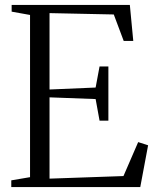

<svg xmlns="http://www.w3.org/2000/svg" viewBox="-20 -763 640 783"><path d="M102.5 -40.5V-702L27.5 -715.5V-743H509.5L523.5 -596H484.5L444 -704L182 -709.5V-398L370 -406L386 -492H422V-271H386L370 -359L182 -366V-34.5L483.5 -45L543.5 -183.5L584 -170.5L552 0H26V-27.5Z"/></svg>

Font: Merriweather 96pt Light
Style: Regular
Weight: 300
Version: Version 2.100